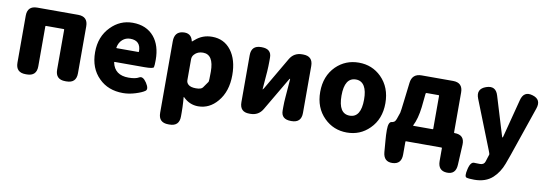

<svg xmlns="http://www.w3.org/2000/svg" viewBox="-59 -990 4607 1616"><g transform="rotate(10 2245.0 -182.0)"><path d="M156 0Q72 0 72 -84V-485Q72 -569 156 -569H505Q589 -569 589 -485V-84Q589 0 505 0H495Q411 0 411 -84V-425Q411 -430 406 -430H255Q250 -430 250 -425V-84Q250 0 166 0Z M990 14Q863 14 784 -65Q700 -147 700 -285Q700 -418 784 -503Q862 -583 970 -583Q1088 -583 1154 -504Q1214 -431 1214 -309Q1214 -260 1210 -246Q1206 -232 1129 -232H877Q872 -232 873 -227Q895 -122 1014 -122Q1073 -122 1102.5 -139.5Q1132 -157 1166 -106Q1199 -55 1174.5 -37.5Q1150 -20 1095.5 -3Q1041 14 990 14ZM870 -354Q869 -349 874 -349H1058Q1063 -349 1063 -354Q1063 -447 973 -447Q934 -447 906 -422Q878 -397 870 -354Z M1412 207Q1328 207 1328 123V-488Q1328 -569 1399 -577Q1469 -585 1485 -519Q1486 -514 1487.5 -514Q1489 -514 1508 -531Q1567 -583 1649 -583Q1751 -583 1811 -504.5Q1871 -426 1871 -294Q1871 -154 1797 -67Q1729 14 1632 14Q1559 14 1504 -41Q1500 -45 1500 -40L1503 0Q1506 44 1506 88V123Q1506 207 1422 207ZM1684 -204Q1688 -210 1688 -291Q1688 -438 1596 -438Q1550 -438 1523 -408Q1506 -390 1506 -365V-187Q1506 -165 1523 -150Q1543 -132 1588.5 -132Q1634 -132 1646.5 -150.5Q1659 -169 1684 -204Z M2067 0Q1986 0 1986 -84V-485Q1986 -569 2070 -569H2074Q2158 -569 2158 -495V-465Q2158 -421 2155 -377L2143 -225Q2143 -220 2144.5 -220Q2146 -220 2155 -235L2315 -509Q2350 -569 2420 -569H2428Q2512 -569 2512 -485V-84Q2512 0 2428 0H2424Q2340 0 2340 -74V-104Q2340 -148 2344 -192L2356 -344Q2356 -349 2354 -349Q2352 -349 2343 -334L2182 -60Q2147 0 2077 0Z M2709 -65Q2624 -149 2624 -284.5Q2624 -420 2709 -505Q2789 -583 2903 -583Q3017 -583 3096 -505Q3181 -420 3181 -284.5Q3181 -149 3096 -65Q3017 14 2903 14Q2789 14 2709 -65ZM2999 -285Q2999 -358 2976 -397Q2951 -439 2903 -439Q2806 -439 2806 -284.5Q2806 -130 2902.5 -130Q2999 -130 2999 -285Z M3327 200Q3251 203 3244 121L3236 22Q3232 -22 3232 -66Q3232 -139 3264 -139Q3269 -139 3280 -145Q3291 -151 3298 -170Q3305 -189 3318 -228Q3321 -236 3334 -347L3351 -489Q3360 -569 3441 -569H3709Q3793 -569 3793 -485V-144Q3793 -139 3798 -139Q3885 -139 3881 -54L3872 119Q3868 203 3791 200Q3715 197 3715 114V5Q3715 0 3710 0H3408Q3403 0 3403 5V114Q3403 197 3327 200ZM3444 -143Q3442 -139 3447 -139H3610Q3615 -139 3615 -144V-425Q3615 -430 3610 -430H3508Q3501 -430 3500 -423L3488 -306Q3476 -205 3444 -143Z M4029 219Q3983 219 3962.5 213Q3942 207 3958 140Q3974 72 4010 79Q4015 80 4053 80Q4088 80 4097 51Q4110 12 4117 -12Q4118 -17 4108 -42L3943 -459Q3912 -538 3992 -566Q4072 -594 4096 -512L4196 -183Q4199 -172 4201.5 -172Q4204 -172 4207 -183L4291 -507Q4312 -590 4390 -566Q4468 -543 4440 -462L4295 -39Q4281 1 4266 41Q4238 116 4185 165Q4126 219 4029 219Z"/></g></svg>

Font: Resource Han Rounded KR Heavy
Style: Regular
Weight: 900
Designer: Cyano Hao (round all glyphs); Ryoko NISHIZUKA 西塚涼子 (kana, bopomofo & ideographs); Paul D. Hunt (Latin, Greek & Cyrillic)
Foundry: Cyano Hao
Version: 0.990